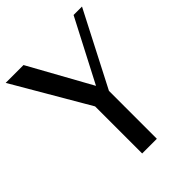

<svg xmlns="http://www.w3.org/2000/svg" viewBox="-207 -839 952 952"><g transform="rotate(-45 269.5 -363.0)"><path d="M229.5 -330.1 -1.5 -726.1H123.5L304.7 -398.9L474.6 -726.1H533.7L332.5 -335.9V0H229.5Z"/></g></svg>

Font: Federo
Style: Regular
Weight: 400
Designer: Olexa M. Volochay | Cyreal.org
Foundry: Olexa M. Volochay | Cyreal.org
Version: Version 1.000